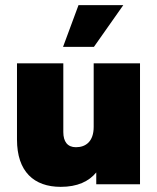

<svg xmlns="http://www.w3.org/2000/svg" viewBox="-20 -716 610 746"><path d="M216 10C281 10 325 -11 354 -46V0H524V-470H344V-223C344 -167 314 -144 275 -144C242 -144 226 -166 226 -203V-470H46V-174C46 -49 112 10 216 10ZM345 -534 459 -696H285L225 -534Z"/></svg>

Font: Gantari Black
Style: Regular
Weight: 900
Designer: Anugrah Pasau
Foundry: Lafontype
Version: Version 1.000